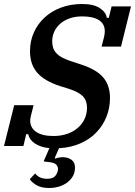

<svg xmlns="http://www.w3.org/2000/svg" viewBox="-38 -730 675 960"><path d="M208 210Q168 210 144 195.5Q120 181 111 166L138 137Q157 164 198 164Q228 164 240 147.5Q252 131 252 115Q252 102 242.5 92.5Q233 83 204 80L180 77L209 11Q164 6 136.5 -12.5Q109 -31 103 -59H93L79 0H-18L33 -204H130L118 -157Q116 -147 114.5 -140.5Q113 -134 113 -127Q113 -91 143 -70.5Q173 -50 229 -50Q268 -50 299 -61Q330 -72 352 -91.5Q374 -111 385.5 -136.5Q397 -162 397 -191Q397 -227 376.5 -248.5Q356 -270 306 -286L264 -299Q186 -324 149 -365.5Q112 -407 112 -474Q112 -524 131 -567Q150 -610 184.5 -642Q219 -674 267 -692Q315 -710 373 -710Q430 -710 461 -689.5Q492 -669 496 -641H506L520 -698H617L567 -497H470L482 -544Q486 -561 486 -573Q486 -611 456.5 -629.5Q427 -648 373 -648Q336 -648 308 -637.5Q280 -627 261 -609.5Q242 -592 232.5 -570Q223 -548 223 -524Q223 -506 227.5 -491.5Q232 -477 243.5 -464.5Q255 -452 274.5 -441.5Q294 -431 323 -422L363 -409Q444 -383 478 -343Q512 -303 512 -240Q512 -190 494 -145.5Q476 -101 443 -67Q410 -33 362.5 -12.5Q315 8 257 11L236 59L238 63Q258 56 275 56Q302 56 319.5 69Q337 82 337 108Q337 132 326.5 150.5Q316 169 298 182.5Q280 196 256.5 203Q233 210 208 210Z"/></svg>

Font: IBM Plex Serif SemiBold
Style: Italic
Weight: 600
Italic angle: -14°
Designer: Mike Abbink, Paul van der Laan, Pieter van Rosmalen
Foundry: Bold Monday
Version: Version 2.5